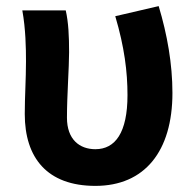

<svg xmlns="http://www.w3.org/2000/svg" viewBox="-20 -594 636 628"><path d="M292 14C453 14 544 -99 544 -290C544 -385 527 -481 499 -574L357 -541C387 -440 397 -359 397 -283C397 -160 357 -106 292 -106C240 -106 199 -138 199 -209C199 -282 206 -373 206 -423C206 -475 204 -521 195 -560H53C64 -499 65 -437 65 -393C65 -335 61 -278 61 -221C61 -78 134 14 292 14Z"/></svg>

Font: Noto Sans CJK JP Bold
Style: Regular
Weight: 700
Designer: Ryoko NISHIZUKA (kana & ideographs); Paul D. Hunt (Latin, Greek & Cyrillic); Wenlong ZHANG (bopomofo); Sandoll Communica
Foundry: Adobe Systems Incorporated
Version: Version 1.004;PS 1.004;hotconv 1.0.82;makeotf.lib2.5.63406